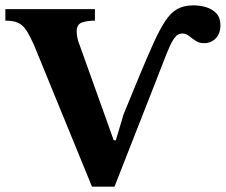

<svg xmlns="http://www.w3.org/2000/svg" viewBox="-33 -691 842 716"><path d="M394 5H310L93 -525Q78 -558 65.5 -577.5Q53 -597 35.5 -605.5Q18 -614 -13 -614V-657H321V-614Q292 -614 272.5 -607Q253 -600 253 -574Q253 -549 265 -520L356 -266L391 -168H399L428 -265L486 -406Q517 -481 540 -531.5Q563 -582 583.5 -613Q604 -644 628.5 -657.5Q653 -671 688 -671Q713 -671 736 -664Q759 -657 774 -641Q789 -625 789 -597Q789 -566 771.5 -548Q754 -530 728 -530Q710 -530 696.5 -539Q683 -548 671.5 -557Q660 -566 648 -566Q638 -566 630 -561.5Q622 -557 612 -541Q602 -525 587.5 -489Q573 -453 549 -390Z"/></svg>

Font: STIX Two Text
Style: Bold
Weight: 700
Designer: Ross Mills, John Hudson & Paul Hanslow, Tiro Typeworks Ltd; with prior portions MicroPress Inc., and Coen Hoffman.
Foundry: Tiro Typeworks Ltd
Version: Version 2.13 b171